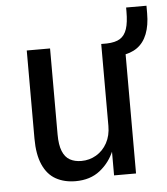

<svg xmlns="http://www.w3.org/2000/svg" viewBox="-48 -661 621 714"><g transform="rotate(-5 262.5 -304.5)"><path d="M206 9Q164 9 132.5 -8.5Q101 -26 84 -64.5Q67 -103 67 -162V-491H154V-170Q154 -131 163.5 -107.5Q173 -84 191 -74Q209 -64 234 -64Q264 -64 289.5 -79Q315 -94 330 -121.5Q345 -149 345 -185V-491H432V0H350V-93H352Q334 -49 297.5 -20Q261 9 206 9ZM414 -442 366 -473V-491Q398 -492 415.5 -503Q433 -514 441 -538Q449 -562 449 -603V-618H525V-590Q525 -545 512.5 -513Q500 -481 475.5 -463.5Q451 -446 414 -442Z"/></g></svg>

Font: Nunito Sans 10pt Condensed Medium
Style: Regular
Weight: 500
Width: 3
Designer: Vernon Adams
Foundry: Vernon Adams
Version: Version 3.101;gftools[0.9.27]